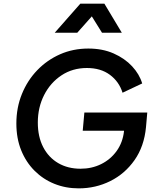

<svg xmlns="http://www.w3.org/2000/svg" viewBox="-20 -1024 858 1056"><path d="M413 12Q341 12 279 -13Q217 -38 170 -85Q123 -132 96.5 -197.5Q70 -263 70 -345Q70 -432 100.5 -507Q131 -582 185 -638Q239 -694 310.5 -725.5Q382 -757 466 -757Q544 -757 605 -730Q666 -703 706.5 -659.5Q747 -616 762 -565L654 -514Q635 -575 584.5 -612.5Q534 -650 458 -650Q379 -650 318 -609.5Q257 -569 222.5 -501Q188 -433 188 -350Q188 -272 217.5 -215Q247 -158 300 -127Q353 -96 423 -96Q485 -96 536.5 -121.5Q588 -147 621.5 -193.5Q655 -240 662 -302V-305H435L444 -405H790L783 -325Q773 -219 720 -143.5Q667 -68 586.5 -28Q506 12 413 12ZM281 -844 422 -1004H554L650 -844H541L485 -934L405 -844Z"/></svg>

Font: Plus Jakarta Sans SemiBold
Style: Italic
Weight: 600
Italic angle: -8°
Designer: Gumpita Rahayu
Foundry: Tokotype
Version: Version 2.071; ttfautohint (v1.8.4.7-5d5b);gftools[0.9.29]